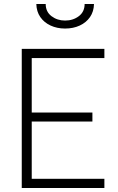

<svg xmlns="http://www.w3.org/2000/svg" viewBox="-20 -942 592 962"><path d="M89 0V-697H503V-651H139V-378H443V-333H139V-46H503V0ZM306 -799Q266 -799 233.5 -814Q201 -829 182 -856.5Q163 -884 162 -922H209Q209 -883 238 -861Q267 -839 306 -839Q346 -839 375 -861Q404 -883 404 -922H451Q450 -884 431 -856.5Q412 -829 379.5 -814Q347 -799 306 -799Z"/></svg>

Font: Cairo Play Light
Style: Regular
Weight: 300
Version: Version 3.119